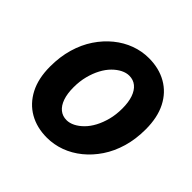

<svg xmlns="http://www.w3.org/2000/svg" viewBox="-168 -828 1007 1007"><g transform="rotate(45 335.0 -325.0)"><path d="M308 12Q233 12 176.5 -20.5Q120 -53 88 -114.5Q56 -176 56 -264Q56 -337 74 -398.5Q92 -460 124.5 -508.5Q157 -557 199.5 -591.5Q242 -626 291 -644Q340 -662 392 -662Q467 -662 524 -629.5Q581 -597 612.5 -535.5Q644 -474 644 -386Q644 -313 626 -251.5Q608 -190 575.5 -141.5Q543 -93 500.5 -58.5Q458 -24 409 -6Q360 12 308 12ZM316 -126Q338 -126 361 -137.5Q384 -149 405.5 -170.5Q427 -192 443.5 -223Q460 -254 470 -292.5Q480 -331 480 -376Q480 -423 468.5 -456Q457 -489 435.5 -506.5Q414 -524 384 -524Q362 -524 339 -512.5Q316 -501 294.5 -479.5Q273 -458 256.5 -427Q240 -396 230 -357.5Q220 -319 220 -274Q220 -227 231.5 -194Q243 -161 264.5 -143.5Q286 -126 316 -126Z"/></g></svg>

Font: Source Sans 3 ExtraLight Black
Style: Italic
Weight: 900
Italic angle: -11°
Version: Version 3.052;hotconv 1.1.0;makeotfexe 2.6.0